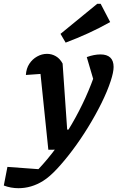

<svg xmlns="http://www.w3.org/2000/svg" viewBox="-112 -787 617 1009"><path d="M-92 188 -73 90 90 102Q138 51 182.5 -9Q227 -69 266 -136Q305 -203 337 -273.5Q369 -344 393 -417L396 -310L344 -487Q383 -501 416 -501Q450 -501 467.5 -484.5Q485 -468 485 -435Q485 -408 470 -362Q452 -307 421 -244.5Q390 -182 351 -118.5Q312 -55 270 1Q228 57 188 100Q148 143 114 164Q53 202 -15 202Q-55 202 -92 188ZM142 0 94 -465 122 -400Q80 -397 60 -395.5Q40 -394 24 -393Q26 -427 42 -451.5Q58 -476 83 -490Q108 -504 135 -504Q160 -504 181.5 -491.5Q203 -479 217 -453L241 -106H300L229 -1ZM233 -563 206 -609 399 -767H417L467 -671Q410 -639 352 -612.5Q294 -586 233 -563Z"/></svg>

Font: Piazzolla Thin ExtraBold
Style: Italic
Weight: 800
Italic angle: -11.3°
Version: Version 2.005